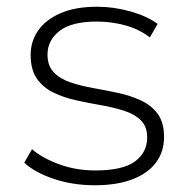

<svg xmlns="http://www.w3.org/2000/svg" viewBox="-20 -546 560 570"><path d="M261 4Q196 4 139.5 -15Q83 -34 52 -63L75 -103Q105 -77 155 -58.5Q205 -40 263 -40Q345 -40 381 -67Q417 -94 417 -138Q417 -170 398.5 -188.5Q380 -207 349 -217Q318 -227 281 -233.5Q244 -240 207 -248Q170 -256 139 -271Q108 -286 89.5 -312.5Q71 -339 71 -383Q71 -423 93 -455Q115 -487 159 -506.5Q203 -526 269 -526Q318 -526 367.5 -512Q417 -498 448 -475L425 -435Q392 -460 351 -471Q310 -482 268 -482Q192 -482 156.5 -454Q121 -426 121 -384Q121 -351 139.5 -331.5Q158 -312 189 -301.5Q220 -291 257 -284.5Q294 -278 331 -270Q368 -262 399 -247.5Q430 -233 448.5 -207.5Q467 -182 467 -139Q467 -96 443.5 -64Q420 -32 374 -14Q328 4 261 4Z"/></svg>

Font: Montserrat Z Light
Style: Regular
Weight: 300
Designer: Julieta Ulanovsky
Foundry: Julieta Ulanovsky
Version: Version 8.000